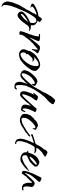

<svg xmlns="http://www.w3.org/2000/svg" viewBox="844 -1374 753 2550"><g transform="rotate(90 1221.0 -99.5)"><path d="M32 257Q27 257 22 254Q7 253 -5.5 240.5Q-18 228 -25.5 212Q-33 196 -34 186Q-35 177 -33.5 168Q-32 159 -31 150Q-26 145 -25.5 137.5Q-25 130 -24 123Q-19 104 -18 101Q-17 98 -14.5 94.5Q-12 91 -6 73L-5 71Q-5 69 -3 67L-4 64Q1 58 3 51Q5 44 8 37Q13 26 18.5 15.5Q24 5 30 -5Q38 -18 45 -30.5Q52 -43 60 -56Q64 -62 68 -67.5Q72 -73 75 -79Q83 -97 95 -120Q107 -143 119 -160L118 -162L121 -167Q123 -176 132 -188.5Q141 -201 142 -208Q132 -208 114 -201.5Q96 -195 77 -185.5Q58 -176 45 -165.5Q32 -155 33 -147Q34 -142 39 -138.5Q44 -135 48 -133V-130Q47 -130 46 -129L47 -128Q46 -128 46 -129Q46 -129 46 -129Q46 -129 46 -129L45 -127Q38 -128 26 -131Q14 -134 4 -140Q-6 -146 -6 -155Q-6 -166 10 -177.5Q26 -189 48 -199.5Q70 -210 90.5 -217.5Q111 -225 120 -226L142 -230L159 -232Q167 -243 175.5 -254.5Q184 -266 191 -277H193L194 -278H199L200 -279Q210 -278 224 -265.5Q238 -253 239 -245Q239 -241 236 -238Q233 -235 228 -233L225 -231Q220 -228 220 -226Q220 -224 223 -223Q226 -222 229 -220Q234 -218 239 -215.5Q244 -213 250 -209Q261 -202 271.5 -190.5Q282 -179 283 -159Q284 -152 282.5 -145Q281 -138 283 -131Q288 -131 296 -132Q304 -133 307 -133Q313 -133 326 -129.5Q339 -126 344 -123Q348 -121 350.5 -117.5Q353 -114 356 -112L357 -107L351 -106Q345 -108 339.5 -110Q334 -112 328 -112Q324 -112 319.5 -111Q315 -110 310 -108Q296 -103 284.5 -89Q273 -75 263 -58Q255 -51 250 -40.5Q245 -30 237 -22Q231 -15 224 -7.5Q217 0 211 6Q210 7 209 8Q208 9 206 11L200 16Q197 19 194 21Q191 23 190 25Q185 31 170 39Q155 47 137 43Q125 41 112 25.5Q99 10 99 0Q99 -23 120 -44.5Q141 -66 168 -83Q195 -100 213 -108Q216 -110 229.5 -115.5Q243 -121 244 -122Q249 -127 250.5 -136Q252 -145 252 -153Q252 -175 246.5 -190Q241 -205 217 -205Q203 -205 190 -196Q181 -190 168 -170Q155 -150 148 -140Q118 -97 97.5 -49Q77 -1 57 47Q55 55 51 57Q51 59 46.5 72Q42 85 37.5 97.5Q33 110 31 113L30 115Q29 116 29 118Q28 125 26 131Q24 137 22 144Q18 161 15 180.5Q12 200 13 217Q14 222 15 228Q16 234 19 239Q21 243 29.5 246Q38 249 38 253Q38 257 32 257ZM143 -1Q148 -4 153 -7.5Q158 -11 162 -15L168 -20Q194 -37 204 -52Q214 -67 233 -90Q237 -94 235 -97Q229 -92 222.5 -88Q216 -84 208 -80Q201 -76 194 -71Q187 -66 181 -61Q178 -60 164 -49Q158 -45 152 -39.5Q146 -34 141 -27Q132 -17 132 -6Q132 6 143 -1Z M386 21Q379 21 371 17Q363 13 360 6L361 1Q367 -30 379 -59Q391 -88 401 -117Q409 -139 419 -171Q429 -203 429 -228Q429 -231 429 -234.5Q429 -238 428 -241Q421 -241 415 -239.5Q409 -238 402 -238H401Q396 -238 396 -244Q396 -247 400 -251Q404 -255 412 -255Q415 -254 429 -254Q437 -254 451 -253.5Q465 -253 477.5 -250Q490 -247 492 -237Q493 -231 486.5 -214.5Q480 -198 472 -179Q463 -160 455 -142Q452 -134 449 -126.5Q446 -119 446 -114V-113L448 -116Q454 -125 460.5 -133Q467 -141 471 -148Q476 -154 486.5 -166.5Q497 -179 508 -193Q520 -207 531.5 -221Q543 -235 552 -242Q554 -244 556.5 -247Q559 -250 562 -251Q565 -252 570.5 -252.5Q576 -253 587 -253Q590 -253 593 -252.5Q596 -252 598 -252Q602 -252 615 -246.5Q628 -241 641 -234Q654 -227 654 -222Q655 -212 647.5 -207.5Q640 -203 635 -197Q628 -188 621.5 -177.5Q615 -167 611 -156L609 -150Q605 -146 602 -146Q596 -146 598 -153Q598 -163 600 -171.5Q602 -180 603 -187Q605 -195 605.5 -202.5Q606 -210 605 -219Q605 -222 603 -222Q594 -222 586 -214Q578 -206 573 -200L567 -196Q562 -189 550 -180L531 -166Q524 -161 511 -146.5Q498 -132 491 -124Q491 -123 484 -123H483L482 -122V-120Q484 -117 480 -113Q474 -105 459 -86Q444 -67 430 -48.5Q416 -30 414 -22Q410 -11 407.5 -2Q405 7 406 20Q399 19 396.5 19.5Q394 20 393 20Q390 21 386 21Z M666 25Q656 25 649.5 22.5Q643 20 638 18Q635 16 631.5 13Q628 10 624 10Q623 8 620 5L616 2Q607 -5 604 -15Q601 -25 601 -38Q601 -55 609 -69Q617 -83 622 -99Q624 -104 624 -109Q624 -114 625 -119Q627 -126 631 -132Q635 -138 639 -144Q662 -184 694 -208.5Q726 -233 771 -250Q776 -252 788.5 -254Q801 -256 806 -256Q814 -256 821 -253.5Q828 -251 835 -249Q837 -248 839.5 -247.5Q842 -247 846 -247L844 -244Q853 -240 858.5 -233Q864 -226 871 -220L880 -212Q884 -208 885.5 -201.5Q887 -195 887 -191Q889 -177 885.5 -164.5Q882 -152 877 -141Q871 -131 864 -120.5Q857 -110 849 -100Q842 -90 835 -80Q828 -70 819 -61Q817 -59 809 -51.5Q801 -44 793.5 -36Q786 -28 785 -26Q776 -23 770 -17L764 -11Q746 7 718 16Q690 25 666 25ZM671 6Q672 5 674 5L683 2Q688 0 692.5 -1Q697 -2 698 -3Q702 -5 714.5 -13Q727 -21 738 -30Q749 -39 748 -43Q755 -46 765.5 -59Q776 -72 785.5 -87Q795 -102 798 -108Q800 -113 802 -117Q804 -121 808 -125Q808 -130 810.5 -134Q813 -138 813 -141Q815 -143 815.5 -147.5Q816 -152 817 -154Q819 -162 820 -164L819 -165Q820 -167 820.5 -169.5Q821 -172 822 -173V-176Q822 -181 823 -185.5Q824 -190 823 -195Q825 -199 825 -202Q825 -205 824.5 -208Q824 -211 823 -214L824 -215Q823 -224 818 -230Q813 -236 805 -236Q780 -236 761 -223Q742 -210 724 -194Q717 -189 711.5 -184Q706 -179 701 -172Q701 -171 700 -170Q702 -172 706 -173Q715 -180 729 -180Q734 -180 749 -171Q764 -162 764 -154V-149Q757 -152 756 -153L752 -155Q748 -157 743 -157Q727 -157 709.5 -142Q692 -127 681 -113Q674 -105 668 -97.5Q662 -90 663 -77Q668 -74 670 -66Q667 -65 664 -65Q659 -65 654 -70Q651 -66 649 -59Q647 -52 645 -47L643 -44Q643 -40 642.5 -36Q642 -32 643 -28Q644 -13 650 -3.5Q656 6 671 6Z M1102 86Q1084 86 1067 80.5Q1050 75 1042 59Q1039 53 1036 43Q1033 33 1033 26V19Q1033 14 1033 9.5Q1033 5 1034 1Q1038 -14 1044 -37Q1050 -60 1058 -73H1056L1055 -77L1059 -81Q1062 -83 1064 -86H1061L1060 -88Q1056 -86 1057 -81Q1050 -79 1044.5 -68.5Q1039 -58 1034 -56L1036 -53H1031L1026 -50Q1024 -48 1024 -47L1023 -46Q1020 -43 1017 -43Q1008 -27 985.5 -10Q963 7 943 7Q934 7 927 4.5Q920 2 915 -1Q912 -3 907.5 -5.5Q903 -8 899 -9L896 -10Q892 -21 886.5 -23.5Q881 -26 879 -42L878 -51L879 -55Q879 -59 881.5 -66.5Q884 -74 888 -76Q888 -88 896 -102Q904 -116 914 -129.5Q924 -143 931 -151Q948 -170 963 -185Q978 -200 1002 -213V-212Q1007 -214 1011.5 -216Q1016 -218 1021 -218Q1025 -220 1028 -220Q1034 -220 1048 -213.5Q1062 -207 1074.5 -198.5Q1087 -190 1087 -182Q1087 -181 1087 -175.5Q1087 -170 1085 -169Q1082 -165 1079.5 -164Q1077 -163 1075 -158Q1074 -155 1070.5 -149Q1067 -143 1062 -143H1060Q1059 -145 1059.5 -150Q1060 -155 1060 -155Q1063 -158 1063 -165Q1063 -172 1059 -178.5Q1055 -185 1048 -185Q1040 -185 1026.5 -176.5Q1013 -168 1005 -163Q976 -146 955.5 -116Q935 -86 924 -54Q920 -44 920 -30Q920 -23 922.5 -16.5Q925 -10 930 -10Q946 -10 969.5 -29.5Q993 -49 1018 -76.5Q1043 -104 1064 -130Q1085 -156 1095 -169Q1100 -176 1108 -189Q1116 -202 1123 -216Q1131 -230 1138 -243.5Q1145 -257 1150 -264Q1152 -268 1156.5 -272.5Q1161 -277 1161 -281Q1163 -283 1166 -291Q1168 -295 1170.5 -300Q1173 -305 1175 -311Q1180 -322 1185 -332.5Q1190 -343 1193 -347Q1198 -353 1200.5 -360Q1203 -367 1210 -373L1214 -376L1215 -383Q1215 -385 1221.5 -395Q1228 -405 1232 -409L1231 -411Q1238 -415 1242.5 -421Q1247 -427 1252 -433Q1257 -439 1264 -445.5Q1271 -452 1280 -456Q1286 -455 1302 -447.5Q1318 -440 1325 -436V-434Q1331 -428 1331 -422Q1331 -417 1324 -408Q1322 -404 1319 -400.5Q1316 -397 1314 -395L1301 -378Q1294 -368 1283.5 -359.5Q1273 -351 1264 -343Q1257 -337 1251.5 -332Q1246 -327 1244 -324L1232 -312Q1226 -306 1221.5 -299Q1217 -292 1211 -285Q1198 -271 1187 -255.5Q1176 -240 1166 -224Q1161 -215 1155.5 -206.5Q1150 -198 1143 -190L1141 -186L1138 -179Q1135 -171 1130 -168Q1129 -164 1126.5 -158.5Q1124 -153 1121 -147Q1117 -140 1114 -134Q1111 -128 1109 -124Q1107 -118 1105.5 -110Q1104 -102 1099 -98Q1099 -93 1096 -89.5Q1093 -86 1091 -82Q1085 -68 1081 -46Q1077 -24 1076 -1.5Q1075 21 1076 37Q1077 46 1080 55.5Q1083 65 1091 70Q1092 70 1094 69L1095 70L1112 64Q1117 62 1120 57Q1123 52 1132 52L1135 54L1131 70Q1130 76 1119 81Q1108 86 1102 86Z M1198 11Q1179 11 1168.5 -2.5Q1158 -16 1158 -33Q1158 -56 1167 -84.5Q1176 -113 1184 -132Q1186 -139 1190 -144.5Q1194 -150 1194 -158Q1197 -161 1200.5 -169Q1204 -177 1205 -181Q1201 -178 1195 -172Q1189 -166 1184 -164L1181 -165Q1178 -169 1181 -174Q1183 -176 1186.5 -180.5Q1190 -185 1194 -189Q1198 -194 1201.5 -198Q1205 -202 1206 -204Q1213 -212 1217 -216.5Q1221 -221 1231 -228Q1236 -227 1247.5 -224.5Q1259 -222 1270 -217.5Q1281 -213 1281 -206Q1282 -200 1273.5 -187.5Q1265 -175 1255.5 -163Q1246 -151 1242 -144Q1235 -133 1231 -125Q1227 -117 1224 -110L1210 -74Q1206 -64 1204 -56Q1202 -48 1200 -37Q1200 -36 1199.5 -33.5Q1199 -31 1199 -29Q1199 -25 1200.5 -21Q1202 -17 1206 -17Q1210 -17 1217 -23Q1238 -39 1252 -55Q1260 -63 1267 -71Q1274 -79 1283 -89Q1305 -113 1327.5 -136.5Q1350 -160 1370 -184Q1375 -190 1381 -199.5Q1387 -209 1394 -209H1395Q1401 -209 1417 -203.5Q1433 -198 1433 -192V-188Q1433 -179 1428 -172Q1425 -168 1423 -165Q1421 -162 1419 -157Q1418 -151 1416 -147Q1414 -143 1411 -137Q1402 -122 1394 -95Q1386 -68 1387 -51Q1387 -46 1388.5 -34.5Q1390 -23 1394 -21Q1404 -22 1410.5 -34Q1417 -46 1422 -53Q1427 -60 1434 -60Q1435 -57 1435 -52Q1435 -48 1433 -44Q1431 -40 1429 -35Q1427 -29 1425.5 -23.5Q1424 -18 1420 -13Q1414 -2 1398 -2Q1375 -2 1356.5 -15Q1338 -28 1336 -46Q1335 -65 1340.5 -89Q1346 -113 1353 -130Q1353 -131 1353.5 -132Q1354 -133 1354 -134Q1348 -128 1343 -121Q1338 -114 1330 -110L1321 -102Q1311 -83 1296 -68Q1281 -53 1267 -37Q1254 -21 1237.5 -5Q1221 11 1198 11Z M1544 14Q1525 14 1501 4.5Q1477 -5 1466 -21Q1462 -27 1461 -33Q1460 -39 1459 -44Q1458 -64 1460 -75.5Q1462 -87 1467 -98Q1472 -109 1478 -125Q1479 -128 1486 -135Q1493 -142 1500.5 -149.5Q1508 -157 1510 -160Q1515 -166 1518.5 -171Q1522 -176 1530 -178Q1532 -179 1533.5 -179Q1535 -179 1536 -180Q1540 -189 1545.5 -194.5Q1551 -200 1558 -205Q1564 -210 1582.5 -218Q1601 -226 1608 -226Q1613 -226 1617.5 -224Q1622 -222 1627 -222L1630 -223Q1631 -219 1638 -216Q1645 -212 1657.5 -206Q1670 -200 1671 -192Q1671 -189 1667.5 -180Q1664 -171 1658.5 -163Q1653 -155 1648 -154Q1648 -159 1648.5 -162Q1649 -165 1650 -169Q1650 -172 1650.5 -174.5Q1651 -177 1651 -180Q1650 -185 1647 -189Q1644 -193 1639 -193Q1626 -193 1609 -181Q1592 -169 1577 -154.5Q1562 -140 1554 -130Q1539 -114 1528.5 -98Q1518 -82 1513 -60Q1512 -53 1511.5 -46Q1511 -39 1511 -31Q1513 -28 1513.5 -24Q1514 -20 1516 -17Q1518 -16 1518.5 -14Q1519 -12 1520 -11L1521 -9V-8H1529Q1539 -8 1546 -10Q1553 -12 1560 -13Q1565 -15 1570.5 -16.5Q1576 -18 1582 -18Q1588 -23 1595 -26.5Q1602 -30 1609 -33V-35Q1617 -34 1624.5 -40Q1632 -46 1638 -49Q1661 -62 1682 -75Q1703 -88 1722 -104Q1725 -106 1736 -115Q1747 -124 1749 -124Q1749 -124 1751 -126Q1759 -121 1759 -116Q1759 -110 1753 -104Q1747 -98 1742 -95Q1738 -93 1734.5 -90.5Q1731 -88 1728 -86Q1724 -84 1720.5 -81.5Q1717 -79 1715 -76Q1713 -72 1710.5 -69Q1708 -66 1703 -65L1702 -63Q1695 -59 1688 -54.5Q1681 -50 1674 -45Q1670 -42 1668 -42Q1657 -37 1645 -28Q1636 -22 1629 -15.5Q1622 -9 1611 -8Q1609 -1 1601.5 0Q1594 1 1589 3Q1568 14 1544 14Z M1843 77Q1836 77 1823.5 70.5Q1811 64 1806 60Q1789 43 1789 9Q1789 -16 1796 -42.5Q1803 -69 1812 -92.5Q1821 -116 1827 -129Q1829 -132 1831 -137.5Q1833 -143 1837 -150Q1842 -162 1849 -173L1836 -169H1831Q1821 -163 1809.5 -160.5Q1798 -158 1787 -155Q1775 -152 1764 -146.5Q1753 -141 1742 -136Q1742 -135 1739 -135Q1734 -135 1730 -140.5Q1726 -146 1726 -150Q1726 -153 1737.5 -157.5Q1749 -162 1765.5 -167.5Q1782 -173 1796.5 -177.5Q1811 -182 1816 -183Q1824 -185 1830 -187Q1836 -189 1842 -191V-192H1846Q1854 -192 1858 -195Q1867 -215 1886 -247.5Q1905 -280 1928 -305Q1933 -310 1933.5 -317Q1934 -324 1939 -330Q1947 -338 1952.5 -343Q1958 -348 1968 -354Q1974 -353 1988 -347Q2002 -341 2014.5 -334Q2027 -327 2027 -321Q2027 -318 2017 -310.5Q2007 -303 1996 -296Q1985 -289 1981 -286L1974 -284Q1962 -274 1952 -263Q1942 -252 1931 -242Q1925 -236 1921.5 -228.5Q1918 -221 1912 -215V-210Q1909 -208 1907 -205Q1934 -207 1949.5 -203.5Q1965 -200 1981 -186Q1983 -184 1983 -181Q1983 -178 1980 -178H1976V-179L1975 -178Q1951 -184 1929 -184Q1920 -184 1912 -183Q1904 -182 1898 -181Q1898 -181 1892 -172.5Q1886 -164 1880 -155.5Q1874 -147 1874 -145Q1872 -142 1866.5 -131Q1861 -120 1856 -108Q1853 -102 1850.5 -96.5Q1848 -91 1846 -87L1841 -78Q1841 -71 1838.5 -63.5Q1836 -56 1834 -50H1833V-48Q1833 -42 1830.5 -35.5Q1828 -29 1826 -24Q1821 -1 1821 19Q1821 24 1821 29Q1821 34 1822 39Q1824 46 1826.5 51Q1829 56 1835 59Q1838 59 1840 60L1848 61Q1860 63 1860 67Q1860 74 1853.5 75.5Q1847 77 1843 77Z M2059 7Q2041 7 2020.5 0Q2000 -7 1985.5 -21Q1971 -35 1969 -55Q1969 -60 1969.5 -65Q1970 -70 1969 -74Q1969 -77 1963 -80L1960 -83Q1956 -85 1952 -88.5Q1948 -92 1948 -97Q1951 -98 1953 -98Q1958 -98 1962.5 -97Q1967 -96 1971 -96Q1970 -96 1972 -100Q1972 -102 1973 -104.5Q1974 -107 1975 -108Q1976 -108 1978 -115.5Q1980 -123 1981 -124Q1995 -167 2019.5 -197.5Q2044 -228 2087 -243Q2091 -244 2094.5 -244.5Q2098 -245 2102 -245Q2110 -245 2123 -239.5Q2136 -234 2146.5 -225.5Q2157 -217 2158 -208Q2158 -204 2158.5 -201Q2159 -198 2159 -194Q2159 -188 2156 -180L2150 -177Q2148 -173 2146 -171L2140 -164Q2132 -156 2134 -153L2132 -152Q2132 -152 2132 -151Q2132 -151 2132 -151Q2132 -151 2132 -151Q2132 -151 2131 -151L2132 -152L2131 -151V-150L2126 -149Q2122 -146 2119 -142.5Q2116 -139 2113 -135Q2098 -119 2074 -107.5Q2050 -96 2030 -87Q2027 -86 2021.5 -84.5Q2016 -83 2014 -80Q2010 -75 2009 -67Q2008 -59 2008 -52Q2010 -40 2014.5 -29Q2019 -18 2034 -18H2043Q2048 -18 2053.5 -19Q2059 -20 2065 -21L2072 -25L2073 -24Q2079 -26 2094 -33Q2109 -40 2123 -47.5Q2137 -55 2140 -58L2141 -59L2142 -61L2145 -64Q2163 -77 2180 -86.5Q2197 -96 2213 -112L2215 -110H2218Q2217 -103 2213 -99.5Q2209 -96 2204 -91L2201 -86Q2189 -67 2164.5 -48Q2140 -29 2120 -16Q2113 -12 2106 -6.5Q2099 -1 2090 2Q2073 7 2059 7ZM2027 -117Q2033 -117 2035.5 -117.5Q2038 -118 2043 -119Q2063 -130 2080.5 -145Q2098 -160 2114 -175Q2116 -182 2124 -187L2128 -190Q2130 -192 2131.5 -194Q2133 -196 2133 -198Q2134 -199 2132 -205L2131 -210V-212Q2128 -213 2123 -213Q2116 -210 2109 -204Q2102 -198 2094 -197Q2090 -191 2077 -181Q2070 -175 2063.5 -169.5Q2057 -164 2055 -162Q2048 -155 2038 -140.5Q2028 -126 2027 -117Z M2243 -12Q2236 -12 2226.5 -18Q2217 -24 2216 -32Q2215 -51 2222.5 -78.5Q2230 -106 2242 -136Q2254 -166 2267 -192.5Q2280 -219 2289 -236Q2294 -246 2297.5 -255.5Q2301 -265 2308 -274Q2316 -274 2328.5 -270Q2341 -266 2351.5 -260Q2362 -254 2362 -246Q2362 -237 2351.5 -226.5Q2341 -216 2335 -209Q2314 -185 2292.5 -158.5Q2271 -132 2259 -102Q2256 -95 2254.5 -88Q2253 -81 2249 -75Q2248 -72 2246 -69Q2244 -66 2244 -62L2243 -51Q2251 -60 2268.5 -80Q2286 -100 2306.5 -122.5Q2327 -145 2345 -162Q2363 -179 2370 -181Q2374 -183 2378 -183Q2396 -183 2412.5 -171.5Q2429 -160 2430 -145Q2430 -141 2428.5 -132Q2427 -123 2426 -118Q2425 -108 2423.5 -96.5Q2422 -85 2422 -73Q2422 -55 2428 -42.5Q2434 -30 2450 -30Q2454 -32 2459.5 -33.5Q2465 -35 2469 -35Q2474 -35 2476 -29Q2476 -23 2469 -19Q2462 -15 2457 -15H2444Q2437 -15 2431 -15.5Q2425 -16 2419 -18Q2409 -20 2400 -27Q2391 -34 2386 -47Q2381 -62 2377.5 -73Q2374 -84 2374 -100V-128Q2374 -135 2374.5 -141Q2375 -147 2374 -150Q2365 -147 2355 -135Q2345 -123 2339 -116Q2335 -112 2332 -111L2329 -108Q2325 -104 2319 -96.5Q2313 -89 2308 -84Q2305 -81 2303 -80L2298 -76L2291 -69Q2285 -58 2277.5 -49.5Q2270 -41 2263 -30Q2261 -28 2261 -27L2259 -23Q2256 -18 2253 -15Q2250 -12 2243 -12Z"/></g></svg>

Font: Qwitcher Grypen
Style: Bold
Weight: 700
Designer: Robert E. Leuschke
Foundry: Robert E. Leuschke
Version: Version 1.100; ttfautohint (v1.8.3)